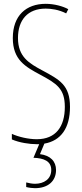

<svg xmlns="http://www.w3.org/2000/svg" viewBox="-20 -744 429 1004"><path d="M273 145C273 100 244 69 189 62L212 7C299 -8 346 -75 346 -185C346 -299 292 -327 201 -376C132 -413 74 -447 74 -545C74 -640 125 -699 219 -699C246 -699 287 -694 326 -674L337 -696C310 -711 264 -724 219 -724C117 -724 47 -663 47 -545C47 -431 113 -395 189 -354C277 -307 319 -280 319 -185C319 -82 272 -16 172 -16C129 -16 77 -28 42 -44V-15C81 2 134 10 172 10C176 10 181 10 185 10L155 81C209 83 248 98 248 145C248 192 210 217 163 217C150 217 131 214 117 210V234C132 238 151 240 163 240C231 240 273 203 273 145Z"/></svg>

Font: Noto Sans Khmer UI ExtraCondensed Thin
Style: Regular
Weight: 100
Width: 2
Designer: Danh Hong and the Monotype Design Team
Foundry: Monotype Imaging Inc.
Version: Version 2.002